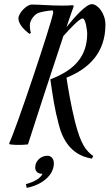

<svg xmlns="http://www.w3.org/2000/svg" viewBox="-20 -697 529 927"><path d="M265 -91C298 35 377 61 424 69L430 56C396 32 370 1 342 -110C322 -191 309 -269 301 -322C406 -364 489 -440 489 -578C489 -631 453 -677 423 -677C396 -677 340 -615 301 -566C317 -614 330 -651 336 -667L333 -672C310 -670 300 -670 276 -670C222 -670 173 -675 133 -675C109 -675 69 -634 69 -608C69 -585 90 -557 123 -533L129 -539C125 -552 124 -566 124 -574C124 -602 149 -629 166 -635C185 -641 209 -645 234 -647C236 -644 237 -640 237 -637C231 -591 54 -62 24 -5L27 0C73 6 115 0 115 0C148 -104 231 -358 286 -523C318 -559 364 -608 379 -608C394 -608 401 -546 401 -536C401 -424 339 -358 223 -314C236 -227 242 -177 265 -91ZM209 55C177 55 150 80 150 111C150 133 166 143 185 142C177 162 149 180 105 192L109 210C179 197 240 151 240 92C240 69 227 55 209 55Z"/></svg>

Font: Romanesco
Style: Regular
Weight: 400
Designer: Astigmatic (AOETI)
Foundry: Astigmatic (AOETI)
Version: Version 1.000